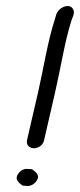

<svg xmlns="http://www.w3.org/2000/svg" viewBox="-20 -657 263 632"><path d="M55 -46 68 -45C84 -43 101 -56 105 -72C108 -87 85 -100 85 -100L71 -101C55 -103 39 -90 35 -74C32 -59 55 -46 55 -46ZM162 -356C179 -429 193 -520 215 -589L221 -605C224 -613 224 -620 221 -626C214 -641 196 -639 183 -631C176 -627 171 -621 167 -613L166 -612L161 -595C137 -522 123 -430 106 -356L69 -196C65 -178 79 -169 92 -169C104 -169 121 -177 125 -195Z"/></svg>

Font: Stray Cat
Style: BdCnObl
Weight: 700
Version: Version 1.0